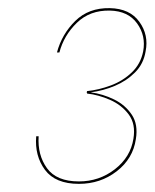

<svg xmlns="http://www.w3.org/2000/svg" viewBox="-20 -726 380 472"><path d="M174 -274Q227 -274 267 -305Q307 -336 314 -384Q320 -420 304 -444Q288 -468 260.5 -481.5Q233 -495 203 -499Q234 -503 262.5 -515Q291 -527 312 -548Q333 -569 338 -600Q346 -640 322.5 -672.5Q299 -705 250 -706Q198 -707 165 -674.5Q132 -642 120 -597H126Q137 -639 169 -670Q201 -701 250 -700Q295 -699 317 -668.5Q339 -638 332 -600Q326 -569 304 -548Q282 -527 252.5 -516Q223 -505 194 -502L193 -498H194V-496Q222 -493 250.5 -480.5Q279 -468 296.5 -444.5Q314 -421 308 -385Q301 -340 262.5 -310Q224 -280 174 -280Q119 -280 95.5 -312.5Q72 -345 75 -391H69Q65 -343 90.5 -308.5Q116 -274 174 -274Z"/></svg>

Font: Jost* 200 Hairline Italic
Style: Italic
Weight: 100
Italic angle: -10°
Version: Version 3.200; ttfautohint (v0.97) -l 8 -r 50 -G 200 -x 14 -